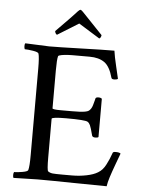

<svg xmlns="http://www.w3.org/2000/svg" viewBox="-58 -896 703 945"><g transform="rotate(5 293.5 -423.0)"><path d="M186 -734.9Q199.2 -748.5 232.4 -782.2Q265.6 -815.9 289.1 -841.8Q297.4 -850.1 300.8 -850.1Q304.7 -850.1 313 -841.8Q333.5 -819.8 363.8 -788.6Q394 -757.3 415 -734.9Q415 -730 411.9 -723.9Q408.7 -717.8 404.8 -717.8L300.8 -782.2L196.8 -717.8Q192.9 -717.8 189.5 -723.9Q186 -730 186 -734.9ZM44.9 2.9Q41.5 -1 41.7 -11.5Q42 -22 44.9 -25.9Q60.5 -25.9 86.2 -30.3Q111.8 -34.7 113.8 -42Q119.1 -59.6 119.1 -116.2V-543Q119.1 -599.6 113.8 -617.2Q111.8 -624.5 86.2 -628.7Q60.5 -632.8 44.9 -632.8Q42 -636.7 41.7 -647.5Q41.5 -658.2 44.9 -662.1Q147.5 -657.2 163.1 -657.2Q208.5 -657.2 318.6 -660.6Q428.7 -664.1 484.9 -664.1Q488.8 -635.3 500 -588.6Q511.2 -542 514.2 -527.8Q509.3 -522.9 496.1 -522.9Q483.4 -522.9 481.9 -529.8Q466.8 -585.4 439 -604.7Q411.1 -624 366.2 -624H279.8Q270 -624 256.8 -623.3Q243.7 -622.6 228 -619.9Q212.4 -617.2 210.9 -612.8Q206.1 -596.7 206.1 -542V-355Q206.1 -349.1 249 -349.1H301.8Q326.7 -349.1 340.8 -349.9Q355 -350.6 367.2 -352.8Q379.4 -355 385 -358.9Q390.6 -362.8 395.5 -370.1Q400.4 -377.4 403.3 -387.5Q406.2 -397.5 410.2 -412.6Q411.1 -418 412.1 -420.9Q413.6 -428.2 426.8 -428.2Q438.5 -428.2 443.8 -422.9V-233.9Q439.9 -230 428.2 -230Q415 -230 412.1 -237.8Q401.9 -277.3 396.7 -288.3Q391.6 -299.3 383.8 -304.2Q371.1 -312 277.8 -312Q206.1 -312 206.1 -303.2V-112.8Q206.1 -48.8 211.9 -43.9Q221.2 -37.1 234.4 -35.6Q247.6 -34.2 283.2 -34.2H331.1Q367.2 -34.2 401.9 -41.3Q436.5 -48.3 457 -61Q468.8 -67.9 477.8 -77.9Q486.8 -87.9 494.9 -103.5Q502.9 -119.1 507.6 -130.1Q512.2 -141.1 520 -162.1Q521.5 -168 534.2 -168Q553.2 -168 559.1 -162.1Q555.7 -152.8 539.8 -109.9Q523.9 -66.9 515.9 -41.5Q507.8 -16.1 504.9 3.9Q453.6 3.9 343.5 2Q233.4 0 164.1 0Q139.6 0 101.6 1.5Q63.5 2.9 44.9 2.9Z"/></g></svg>

Font: Crimson
Style: Roman
Weight: 400
Version: Version 0.8